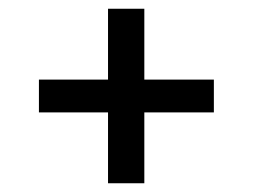

<svg xmlns="http://www.w3.org/2000/svg" viewBox="-20 -577 578 439"><path d="M310 -557H227V-395H69V-320H227V-158H310V-320H469V-395H310Z"/></svg>

Font: Glow Sans SC Normal Book
Style: Regular
Weight: 500
Designer: Ryoko NISHIZUKA (kana, bopomofo & ideographs); Paul D. Hunt (Latin, Greek & Cyrillic); Sandoll Communications, Soo-young
Version: Version 0.93